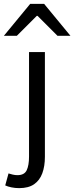

<svg xmlns="http://www.w3.org/2000/svg" viewBox="-67 -755 384 992"><path d="M32 217Q11 217 -8 213Q-27 209 -40 203L-23 141Q-14 144 -1.5 147Q11 150 23 150Q59 150 71 124.5Q83 99 83 54V-486H165V55Q165 104 151.5 140.5Q138 177 109 197Q80 217 32 217ZM-47 -570 89 -735H161L297 -570H230L127 -673H123L20 -570Z"/></svg>

Font: Source Sans 3
Style: Regular
Weight: 400
Designer: Paul D. Hunt
Foundry: Adobe
Version: Version 3.046;hotconv 1.0.118;makeotfexe 2.5.65603